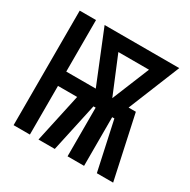

<svg xmlns="http://www.w3.org/2000/svg" viewBox="-124 -637 748 755"><g transform="rotate(30 250.0 -260.0)"><path d="M30 0V-520H104V-286H238L143 -520H482L387 -286H420L482 0H408L360 -221H350V0H275V-221H265L217 0H143L191 -221H104V0ZM313 -286 382 -455H243Z"/></g></svg>

Font: Iosevka Term Semibold
Style: Regular
Weight: 600
Monospace: yes
Designer: Belleve Invis
Foundry: Belleve Invis
Version: Version 31.4.0